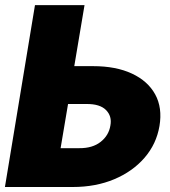

<svg xmlns="http://www.w3.org/2000/svg" viewBox="-30 -748 682 768"><path d="M607.9 -244.1Q595.7 -171.9 548.1 -116.9Q500.5 -62 426.8 -31Q353 0 261.2 0H-10.3L109.9 -727.5H308.1L267.1 -483.4H342.3Q434.1 -483.4 497.8 -453.6Q561.5 -423.8 590.8 -370.4Q620.1 -316.9 607.9 -244.1ZM286.6 -155.3Q340.3 -154.8 372.8 -180.7Q405.3 -206.5 411.6 -246.1Q418.5 -283.2 394 -307.9Q369.6 -332.5 315.9 -332H242.2L212.4 -155.3Z"/></svg>

Font: Inter Tight Black
Style: Italic
Weight: 900
Italic angle: -9.39999°
Designer: Rasmus Andersson
Foundry: rsms
Version: Version 3.004; ttfautohint (v1.8.4.7-5d5b)